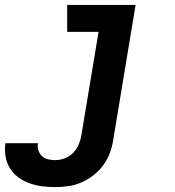

<svg xmlns="http://www.w3.org/2000/svg" viewBox="-92 -550 712 783"><path d="M133 213Q106 213 79 209.5Q52 206 27.5 197Q3 188 -17.5 173Q-38 158 -51.5 136Q-65 114 -69.5 87.5Q-74 61 -70 34Q-70 34 -69.5 34Q-69 34 -69 34H63Q63 34 63 34Q63 34 63 34Q60 49 64.5 63Q69 77 79 86.5Q89 96 103.5 99.5Q118 103 133 103Q153 103 172.5 95.5Q192 88 206.5 73Q221 58 229 39Q237 20 240 1L310 -420H182V-530H461L370 19Q366 46 356.5 72.5Q347 99 330 122.5Q313 146 290 164Q267 182 241 193.5Q215 205 187.5 209Q160 213 133 213Z"/></svg>

Font: Iosevka Curly XBdEx
Style: Italic
Weight: 800
Width: 7
Italic angle: -9°
Monospace: yes
Designer: Belleve Invis
Foundry: Belleve Invis
Version: Version 11.1.0; ttfautohint (v1.8.3)